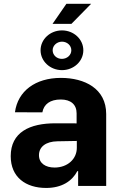

<svg xmlns="http://www.w3.org/2000/svg" viewBox="-20 -951 620 982"><path d="M215.9 10.3C296.5 10.3 348.7 -24.9 375.4 -75.6H379.6V0H523.1V-367.9C523.1 -497.9 413 -552.6 291.5 -552.6C160.9 -552.6 70.7 -485.1 56.5 -376.8L196.7 -376.4C204.2 -418.3 236.5 -442.1 290.8 -442.1C342.3 -442.1 371.8 -416.2 371.8 -371.4V-320L265.3 -320.3C131 -321 34.8 -274.1 34.8 -152.3C34.8 -44.4 111.9 10.3 215.9 10.3ZM179.3 -157.3C179.3 -199.9 214.1 -227.3 273.4 -228.3L372.9 -230.1V-195C372.9 -137.8 325.6 -94.1 259.2 -94.1C212.7 -94.1 179.3 -115.8 179.3 -157.3ZM187.5 -693.9C187.5 -637.8 236.5 -592.3 296.9 -592.3C357.6 -592.3 406.2 -637.8 406.2 -693.9C406.2 -750 357.6 -795.5 296.9 -795.5C236.5 -795.5 187.5 -750 187.5 -693.9ZM248.6 -828.8H345.2L446 -931.5H319.6ZM249.3 -693.9C249.3 -718 270.6 -737.6 296.9 -737.9C323.9 -737.9 344.8 -718 344.8 -693.9C344.8 -669.4 323.5 -650.2 296.9 -649.9C270.2 -649.5 249.3 -669.4 249.3 -693.9Z"/></svg>

Font: Magic Ui Pro
Style: Bold
Weight: 700
Designer: Stefan Endress, Andreas Faust
Version: Version 1.000;FEAKit 1.0